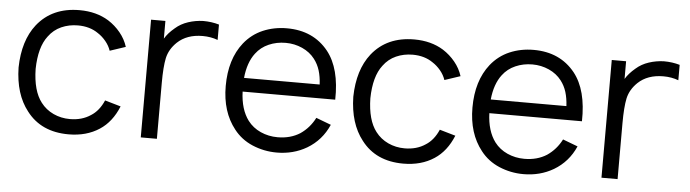

<svg xmlns="http://www.w3.org/2000/svg" viewBox="-41 -738 3285 914"><g transform="rotate(5 1601.0 -281.0)"><path d="M466.5 -398Q458.5 -422 441.2 -442.8Q424 -463.5 403 -477Q363 -505 306 -505Q263.5 -505 227 -488.8Q190.5 -472.5 166.5 -439.5Q125 -386 123 -281Q125 -176.5 166.5 -123Q190.5 -91.5 227 -74.5Q263.5 -57.5 306 -57.5Q363.5 -57.5 405 -85.5Q443.5 -109.5 465.5 -160.5L541.5 -138.5Q510.5 -62.5 453 -25Q391.5 15.5 306 15.5Q174.5 15.5 105 -76Q44 -153.5 41.5 -281Q44 -410 105 -487.5Q177 -578 307.5 -578Q388 -578 447 -541.5Q480 -520.5 505 -490Q530 -459.5 541.5 -423Z M974 -567.5V-494Q941 -506.5 902 -506.5Q826.5 -506.5 781 -463.5Q745.5 -429.5 736 -386.5Q727 -343.5 727 -267.5V0H650V-562.5H718.5V-478Q726.5 -491.5 738.2 -504.8Q750 -518 765.5 -531Q791.5 -554 826.5 -565.5Q861.5 -577 898 -578Q938.5 -578 974 -567.5Z M1155.5 -123Q1179.5 -91.5 1217.2 -74.5Q1255 -57.5 1298.5 -57.5Q1360 -57.5 1405.5 -86.5Q1449.5 -116.5 1474.5 -165.5L1546 -138.5Q1513 -63 1444 -22Q1380 15.5 1300.5 15.5Q1239.5 15.5 1184 -8Q1130 -31 1095 -76Q1031.5 -156 1031.5 -279Q1031.5 -407.5 1095 -487.5Q1131.5 -533 1184 -555.5Q1236.5 -578 1298.5 -578Q1424.5 -578 1496.5 -488.5Q1560 -408.5 1556.5 -259.5H1114Q1117 -174.5 1155.5 -123ZM1156.5 -444Q1122.5 -399.5 1115 -325H1476.5Q1474.5 -362.5 1465.5 -391.8Q1456.5 -421 1438 -445Q1415 -475 1377.8 -491.8Q1340.5 -508.5 1298.5 -508.5Q1255 -508.5 1217.8 -492.2Q1180.5 -476 1156.5 -444Z M2066 -398Q2058 -422 2040.8 -442.8Q2023.5 -463.5 2002.5 -477Q1962.5 -505 1905.5 -505Q1863 -505 1826.5 -488.8Q1790 -472.5 1766 -439.5Q1724.5 -386 1722.5 -281Q1724.5 -176.5 1766 -123Q1790 -91.5 1826.5 -74.5Q1863 -57.5 1905.5 -57.5Q1963 -57.5 2004.5 -85.5Q2043 -109.5 2065 -160.5L2141 -138.5Q2110 -62.5 2052.5 -25Q1991 15.5 1905.5 15.5Q1774 15.5 1704.5 -76Q1643.5 -153.5 1641 -281Q1643.5 -410 1704.5 -487.5Q1776.5 -578 1907 -578Q1987.5 -578 2046.5 -541.5Q2079.5 -520.5 2104.5 -490Q2129.5 -459.5 2141 -423Z M2334.5 -123Q2358.5 -91.5 2396.2 -74.5Q2434 -57.5 2477.5 -57.5Q2539 -57.5 2584.5 -86.5Q2628.5 -116.5 2653.5 -165.5L2725 -138.5Q2692 -63 2623 -22Q2559 15.5 2479.5 15.5Q2418.5 15.5 2363 -8Q2309 -31 2274 -76Q2210.5 -156 2210.5 -279Q2210.5 -407.5 2274 -487.5Q2310.5 -533 2363 -555.5Q2415.5 -578 2477.5 -578Q2603.5 -578 2675.5 -488.5Q2739 -408.5 2735.5 -259.5H2293Q2296 -174.5 2334.5 -123ZM2335.5 -444Q2301.5 -399.5 2294 -325H2655.5Q2653.5 -362.5 2644.5 -391.8Q2635.5 -421 2617 -445Q2594 -475 2556.8 -491.8Q2519.5 -508.5 2477.5 -508.5Q2434 -508.5 2396.8 -492.2Q2359.5 -476 2335.5 -444Z M3175.5 -567.5V-494Q3142.5 -506.5 3103.5 -506.5Q3028 -506.5 2982.5 -463.5Q2947 -429.5 2937.5 -386.5Q2928.5 -343.5 2928.5 -267.5V0H2851.5V-562.5H2920V-478Q2928 -491.5 2939.8 -504.8Q2951.5 -518 2967 -531Q2993 -554 3028 -565.5Q3063 -577 3099.5 -578Q3140 -578 3175.5 -567.5Z"/></g></svg>

Font: Russisch Sans
Style: Regular
Weight: 400
Designer: Michael Sharanda (font) & Cristiano Sobral (main changes)
Foundry: Michael Sharanda
Version: Version 2.00;October 25, 2020;FontCreator 13.0.0.2681 64-bit